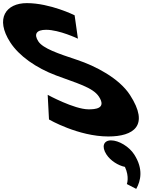

<svg xmlns="http://www.w3.org/2000/svg" viewBox="-324 -860 1067 1231"><path d="M387.9 40C437.9 40 503.8 80 536.2 130C596.4 223 578.7 299 549.4 351L489.3 320C489.3 320 507.1 275 477 210C433.2 201 384.1 170 358.2 130C325.8 80 339.9 40 387.9 40ZM-152.1 -840C-285.1 -840 -357.6 -742 -257.9 -588C-202.2 -502 -94.3 -425 36.5 -376C166.2 -327 271.7 -300 310.5 -240C360.4 -163 285 -159 244 -159C152 -159 -18.2 -252 -18.2 -252L-9.9 -94C-9.9 -94 177.7 15 370.7 15C531.7 15 637 -54 509.4 -251C439.5 -359 287.9 -437 170.7 -476C50.8 -516 -48.6 -549 -78.4 -595C-107.5 -640 -92.3 -669 -28.3 -669C56.7 -669 175.6 -612 175.6 -612L154.4 -762C154.4 -762 -2.1 -840 -152.1 -840Z"/></svg>

Font: Hussar
Style: BdOpOblSeven
Weight: 700
Foundry: Cannot Into Space Fonts
Version: Version 2.00